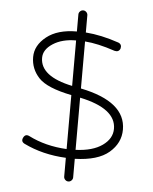

<svg xmlns="http://www.w3.org/2000/svg" viewBox="-54 -688 681 854"><g transform="rotate(5 286.5 -261.0)"><path d="M263 101V17Q159 12 75 -29Q57 -38 66 -56Q75 -74 93 -65Q168 -27 263 -22V-263Q153 -285 116 -324.5Q79 -364 79 -417Q79 -469 128 -508Q177 -547 263 -547V-623Q263 -631 269 -637Q275 -643 283 -643Q291 -643 297 -637Q303 -631 303 -623V-546Q372 -541 451 -514Q468 -507 463 -488Q456 -471 437 -476Q360 -502 303 -506V-296Q505 -255 505 -130Q505 -70 455.5 -27.5Q406 15 303 18V101Q303 109 297 115Q291 121 283 121Q275 121 269 115Q263 109 263 101ZM465 -130Q465 -221 303 -255V-22Q379 -25 422 -55.5Q465 -86 465 -130ZM119 -417Q119 -334 263 -304V-507Q201 -507 160 -480.5Q119 -454 119 -417Z"/></g></svg>

Font: Hoogli Light
Style: Regular
Weight: 300
Designer: Anand Singh Naorem
Foundry: Brand New Type
Version: Version 1.00 b007